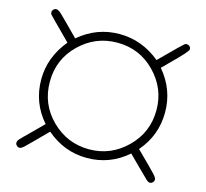

<svg xmlns="http://www.w3.org/2000/svg" viewBox="-95 -707 926 861"><g transform="rotate(15 368.0 -276.5)"><path d="M46 24Q47 17 54 9Q61 1 105 -42Q133 -70 151 -88Q80 -169 80 -277Q80 -380 151 -466Q52 -565 49 -569Q46 -574 46 -580Q46 -587 51.5 -592.5Q57 -598 63 -598H65Q74 -598 88.5 -584.5Q103 -571 179 -494H180Q263 -564 368 -564Q472 -564 557 -494Q653 -590 660 -595Q665 -598 671 -598Q677 -598 683 -593Q689 -588 689 -579Q689 -568 614 -495Q596 -476 585 -466V-465Q655 -382 655 -277Q655 -170 585 -89V-88Q663 -11 676 3.5Q689 18 689 26Q689 33 683.5 39Q678 45 670 45Q663 45 654 37Q645 29 597 -19Q572 -44 556 -60Q475 11 368 11Q263 11 180 -60H179Q99 21 86 33Q73 45 65 45Q57 45 51 38.5Q45 32 46 24ZM368 -29Q468 -29 541.5 -101Q615 -173 615 -277Q615 -377 543.5 -450.5Q472 -524 368 -524Q267 -524 193.5 -452.5Q120 -381 120 -277Q120 -173 193 -101Q266 -29 368 -29Z"/></g></svg>

Font: CMU Serif
Style: Roman
Weight: 500
Version: Version 0.7.0